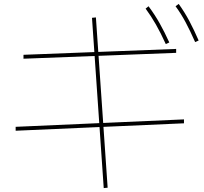

<svg xmlns="http://www.w3.org/2000/svg" viewBox="-20 -875 1040 981"><path d="M510 86 450 -784 470 -786 530 84ZM60 -207V-227L920 -265V-245ZM100 -575V-595L880 -625V-605ZM827 -650Q801 -707 776.5 -750Q752 -793 724 -831L739 -843Q771 -800 796 -755.5Q821 -711 845 -658ZM977 -660Q952 -717 928.5 -761Q905 -805 877 -843L893 -855Q924 -812 948 -766.5Q972 -721 995 -668Z"/></svg>

Font: M PLUS 1 Code Thin
Style: Regular
Weight: 250
Designer: Coji Morishita
Foundry: UNDERFOREST DESIGN
Version: Version 1.002